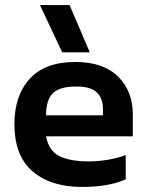

<svg xmlns="http://www.w3.org/2000/svg" viewBox="-20 -729 582 759"><path d="M226 -522 138 -709H255L335 -522ZM304 10Q181 10 109 -51.5Q37 -113 37 -238Q37 -351 97.5 -417.5Q158 -484 278 -484Q388 -484 446.5 -426.5Q505 -369 505 -276V-190H162Q173 -133 214.5 -112Q256 -91 332 -91Q370 -91 409.5 -98Q449 -105 477 -116V-20Q444 -5 400 2.5Q356 10 304 10ZM162 -273H387V-299Q387 -340 363 -363.5Q339 -387 282 -387Q215 -387 188.5 -360Q162 -333 162 -273Z"/></svg>

Font: Kanit Medium
Style: Regular
Weight: 500
Designer: Katatrad Team
Foundry: CadsonDemak
Version: Version 2.000; ttfautohint (v1.8.3)